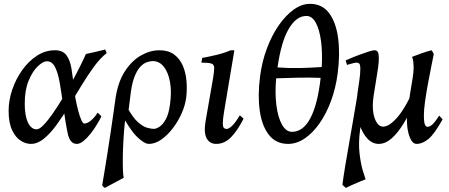

<svg xmlns="http://www.w3.org/2000/svg" viewBox="-20 -713 2287 978"><path d="M523.4 -442.4Q491.2 -417.5 459.2 -374Q427.2 -330.6 395.5 -278.3Q363.8 -226.1 332 -173.6Q300.3 -121.1 268.3 -77.1Q236.3 -33.2 203.6 -6.6Q170.9 20 137.2 20Q110.8 20 84.7 3.2Q58.6 -13.7 41.3 -50.8Q23.9 -87.9 23.9 -148.9Q23.9 -201.7 42.2 -255.9Q60.5 -310.1 93 -355.7Q125.5 -401.4 168.2 -429.2Q210.9 -457 259.8 -457Q299.3 -457 318.1 -432.1Q336.9 -407.2 344 -363.8Q351.1 -320.3 356.9 -264.2Q359.4 -238.3 365.2 -207.3Q371.1 -176.3 378.7 -147.9Q386.2 -119.6 394.3 -101.6Q402.3 -83.5 409.7 -83.5Q424.8 -83.5 444.6 -100.3Q464.4 -117.2 476.6 -138.7Q482.9 -134.8 487.8 -129.4Q492.7 -124 496.6 -120.1Q486.8 -100.6 472.2 -76.4Q457.5 -52.2 439.9 -30.3Q422.4 -8.3 404.5 5.9Q386.7 20 370.6 20Q336.4 20 325 -33Q313.5 -85.9 299.3 -191.9Q292.5 -243.7 284.2 -291.5Q275.9 -339.4 261 -370.1Q246.1 -400.9 218.8 -400.9Q199.7 -400.9 173.1 -376Q146.5 -351.1 126.2 -303Q106 -254.9 106 -185.1Q106 -124 122.3 -89.1Q138.7 -54.2 167 -54.2Q180.7 -54.2 201.9 -76.2Q223.1 -98.1 248.3 -134Q273.4 -169.9 299.3 -213.1Q325.2 -256.3 348.6 -299.8Q372.1 -343.3 390.1 -379.6Q408.2 -416 417.5 -438Q438.5 -442.4 465.6 -448.5Q492.7 -454.6 515.6 -460.9Q518.6 -456.1 520.3 -450.9Q522 -445.8 523.4 -442.4Z M928.7 -217.8Q923.8 -177.7 905.5 -136.2Q887.2 -94.7 859.9 -59.1Q832.5 -23.4 801 -1.7Q769.5 20 738.3 20Q715.3 20 678.2 -15.9Q641.1 -51.8 594.7 -140.6Q601.1 -145.5 602.1 -151.1Q603 -156.7 607.2 -161.4Q611.3 -166 627 -168Q655.8 -114.7 682.1 -91.3Q708.5 -67.9 729.5 -62.3Q750.5 -56.6 763.7 -56.6Q775.9 -56.6 792.7 -67.6Q809.6 -78.6 824.5 -105.5Q839.4 -132.3 845.7 -179.7Q855 -243.7 846.2 -293.9Q837.4 -344.2 814.5 -373Q791.5 -401.9 757.8 -401.9Q744.1 -401.9 727.1 -395.8Q710 -389.6 693.4 -371.6Q676.8 -353.5 663.6 -318.1Q650.4 -282.7 644 -224.1Q642.1 -208 638.9 -182.9Q635.7 -157.7 633.1 -137.7Q630.4 -117.7 630.4 -117.7Q625 -139.2 621.6 -124.8Q618.2 -110.4 615.2 -82Q611.3 -45.4 608.9 -2.2Q606.4 41 605.7 82Q605 123 606.2 153.1Q607.4 183.1 610.4 192.4Q591.3 203.1 562 218.3Q532.7 233.4 514.2 244.1Q509.8 241.7 506.8 238.5Q503.9 235.4 500.5 231Q503.9 211.9 510.7 170.2Q517.6 128.4 526.1 75.2Q534.7 22 542.7 -33Q550.8 -87.9 557.6 -134.8Q564.5 -181.6 567.9 -209Q580.1 -293.5 615.2 -348.4Q650.4 -403.3 697.5 -430.2Q744.6 -457 792 -457Q836.9 -457 866 -436Q895 -415 910.4 -380.1Q925.8 -345.2 929.7 -303Q933.6 -260.7 928.7 -217.8Z M1220.7 -108.4Q1188 -44.9 1155.3 -12.5Q1122.6 20 1081.5 20Q1048.3 20 1032.7 -8.3Q1017.1 -36.6 1027.3 -96.7L1064.9 -312Q1071.3 -350.1 1071 -367.4Q1070.8 -384.8 1056.4 -389.4Q1042 -394 1005.9 -394L1009.8 -418Q1040.5 -423.3 1081.8 -433.1Q1123 -442.9 1155.3 -457H1173.8L1122.1 -148.4Q1114.7 -104.5 1115 -85.4Q1115.2 -66.4 1120.4 -61.5Q1125.5 -56.6 1132.8 -56.2Q1143.6 -55.2 1160.6 -70.6Q1177.7 -85.9 1201.7 -126Z M1699.7 -336.9Q1689.9 -263.2 1666 -198.5Q1642.1 -133.8 1607.7 -84.7Q1573.2 -35.6 1532.2 -7.8Q1491.2 20 1447.8 20Q1386.2 20 1350.1 -25.6Q1314 -71.3 1303 -149.9Q1292 -228.5 1305.2 -327.1Q1314.9 -400.9 1339.8 -467Q1364.7 -533.2 1399.9 -584Q1435.1 -634.8 1476.1 -664.1Q1517.1 -693.4 1559.1 -693.4Q1621.6 -693.4 1657 -645.3Q1692.4 -597.2 1702.6 -516.4Q1712.9 -435.5 1699.7 -336.9ZM1467.3 -41.5Q1524.4 -41.5 1561.3 -111.6Q1598.1 -181.6 1613.3 -316.4Q1555.2 -318.4 1500 -317.4Q1444.8 -316.4 1386.7 -314Q1379.9 -238.3 1387.9 -176.5Q1396 -114.7 1416.5 -78.1Q1437 -41.5 1467.3 -41.5ZM1540.5 -631.8Q1489.3 -631.8 1450.7 -565.9Q1412.1 -500 1393.6 -369.6Q1455.6 -365.2 1508.3 -366.5Q1561 -367.7 1618.7 -371.6Q1623 -444.8 1615.2 -503.7Q1607.4 -562.5 1588.6 -597.2Q1569.8 -631.8 1540.5 -631.8Z M2234.4 -105Q2192.9 -30.3 2162.4 -5.1Q2131.8 20 2102.1 20Q2086.4 20 2075.4 2.4Q2064.5 -15.1 2058.6 -43Q2052.7 -70.8 2052.7 -101.6Q2052.7 -127 2057.9 -164.3Q2063 -201.7 2069.8 -241.5Q2076.7 -281.2 2081.8 -314.7Q2086.9 -348.1 2086.9 -366.2Q2086.9 -381.8 2085.2 -397.9Q2083.5 -414.1 2078.6 -423.3Q2095.7 -430.2 2126.7 -441.2Q2157.7 -452.1 2178.2 -457Q2186 -446.8 2189.5 -437Q2185.1 -415.5 2176.8 -374.3Q2168.5 -333 2159.7 -285.4Q2150.9 -237.8 2145 -195.3Q2139.2 -152.8 2139.2 -128.9Q2139.2 -89.4 2144.5 -78.1Q2149.9 -66.9 2157.2 -66.9Q2167 -66.9 2179.2 -75.9Q2191.4 -85 2217.3 -124ZM2098.1 -279.3 2094.2 -196.8Q2066.4 -133.8 2036.4 -84.7Q2006.3 -35.6 1974.6 -7.8Q1942.9 20 1909.2 20Q1877 20 1851.6 -6.8Q1826.2 -33.7 1811.5 -79.1Q1796.9 -124.5 1796.9 -180.2Q1796.9 -209 1801.5 -241.9Q1806.2 -274.9 1810.8 -306.2Q1815.4 -337.4 1815.4 -361.3Q1815.4 -383.8 1810.1 -388.9Q1804.7 -394 1796.4 -394Q1790.5 -394 1778.8 -391.1Q1767.1 -388.2 1757.3 -385.3Q1747.6 -382.3 1747.6 -382.3L1740.7 -405.3Q1768.6 -418 1799.3 -429.7Q1830.1 -441.4 1854.2 -449.2Q1878.4 -457 1886.7 -457Q1899.9 -457 1904.8 -447.8Q1909.7 -438.5 1909.7 -416Q1909.7 -394.5 1905 -362.3Q1900.4 -330.1 1894.3 -294.7Q1888.2 -259.3 1883.5 -227.8Q1878.9 -196.3 1878.9 -176.8Q1878.9 -127.4 1893.8 -97.7Q1908.7 -67.9 1931.6 -67.9Q1962.9 -67.9 2004.6 -116Q2046.4 -164.1 2098.1 -279.3ZM1839.8 -215.8Q1834 -186.5 1830.3 -163.3Q1826.7 -140.1 1823.2 -114.3Q1819.8 -88.4 1814 -50.8Q1805.2 16.1 1811.5 69.6Q1817.9 123 1828.4 157.2Q1838.9 191.4 1842.3 200.2Q1833 203.6 1811.8 212.6Q1790.5 221.7 1770 230.7Q1749.5 239.7 1741.7 244.1L1724.1 228.5Q1729 189 1738 135Q1747.1 81.1 1757.6 20.8Q1768.1 -39.6 1778.3 -98.4Q1788.6 -157.2 1796.9 -207.5Q1805.2 -257.8 1809.1 -291Q1809.1 -291 1816.7 -277.6Q1824.2 -264.2 1832 -246.3Q1839.8 -228.5 1839.8 -215.8Z"/></svg>

Font: Gentium Book Plus
Style: Italic
Weight: 400
Italic angle: -8°
Designer: Victor Gaultney, Annie Olsen, Iska Routamaa, Becca Hirsbrunner
Foundry: SIL International
Version: Version 6.101